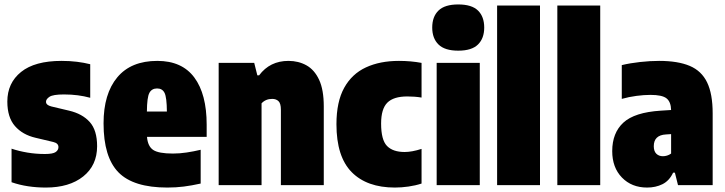

<svg xmlns="http://www.w3.org/2000/svg" viewBox="-20 -833 3264 864"><path d="M186 11Q145 11 106.5 5.2Q68 -0.5 32 -13V-164Q64.5 -153 102.8 -146.5Q141 -140 182 -140Q218 -140 230.5 -148.8Q243 -157.5 243 -171Q243 -188.5 220 -194L140 -213Q81.5 -226.5 47.2 -265.8Q13 -305 13 -376Q13 -459.5 74.8 -509.2Q136.5 -559 257 -559Q294 -559 326.2 -555Q358.5 -551 386 -544V-393Q358.5 -400.5 329.8 -404.2Q301 -408 268 -408Q218.5 -408 202.8 -397.5Q187 -387 187 -375Q187 -360 211 -354L291 -335Q350.5 -321 383.8 -284Q417 -247 417 -175Q417 -89 354.5 -39Q292 11 186 11Z M733 11Q580 11 513 -57.5Q446 -126 446 -278Q446 -411 507.8 -485Q569.5 -559 688 -559Q799 -559 854.5 -484.2Q910 -409.5 910 -272V-217H641.5Q645 -174.5 669.5 -158.2Q694 -142 758 -142Q789 -142 820.2 -146.8Q851.5 -151.5 883 -159V-7Q842.5 2 807.2 6.5Q772 11 733 11ZM687 -435Q663 -435 652.2 -415Q641.5 -395 641 -331H731Q730.5 -395 720.5 -415Q710.5 -435 687 -435Z M964 0V-550H1124L1138 -494H1146Q1194.5 -559 1278 -559Q1323 -559 1359 -539Q1395 -519 1416 -474Q1437 -429 1437 -354V0H1244V-339Q1244 -367.5 1233.2 -377.8Q1222.5 -388 1205 -388Q1175.5 -388 1157 -368V0Z M1757 11Q1631 11 1562.5 -58.5Q1494 -128 1494 -274Q1494 -375 1528.8 -437.8Q1563.5 -500.5 1626.8 -529.8Q1690 -559 1775 -559Q1829 -559 1877 -550V-394Q1862 -396.5 1845.5 -397.8Q1829 -399 1813 -399Q1751 -399 1723 -371Q1695 -343 1695 -277Q1695 -203.5 1721.5 -176.2Q1748 -149 1801 -149Q1833.5 -149 1877 -163V-7Q1849.5 2 1818 6.5Q1786.5 11 1757 11Z M1945 0V-550H2139V0ZM2042 -605Q1981.5 -605 1953.2 -632.8Q1925 -660.5 1925 -709Q1925 -758 1953.2 -785.5Q1981.5 -813 2042 -813Q2103 -813 2131 -785.5Q2159 -758 2159 -709Q2159 -660.5 2131 -632.8Q2103 -605 2042 -605Z M2217 0V-808H2410V0Z M2488 0V-808H2681V0Z M2892 11Q2822.5 11 2778.8 -34Q2735 -79 2735 -153Q2735 -235 2785.2 -281.2Q2835.5 -327.5 2953 -335L3000 -338Q2999 -375 2979.2 -390.5Q2959.5 -406 2907 -406Q2878 -406 2843.8 -401.5Q2809.5 -397 2778 -388V-540Q2815.5 -549 2860.5 -554Q2905.5 -559 2946 -559Q3030.5 -559 3083.8 -536.5Q3137 -514 3162 -462.2Q3187 -410.5 3187 -323V0H3031L3017 -56H3009Q2992 -19.5 2961.2 -4.2Q2930.5 11 2892 11ZM2922 -175Q2922 -152.5 2933.5 -141.2Q2945 -130 2963 -130Q2972 -130 2981.5 -132.8Q2991 -135.5 3000 -142V-229.5L2977 -228Q2922 -225 2922 -175Z"/></svg>

Font: Encode Sans Condensed Black
Style: Regular
Weight: 900
Width: 3
Designer: Multiple Designers
Foundry: Impallari Type
Version: Version 3.000; ttfautohint (v1.8.3) -l 8 -r 50 -G 200 -x 14 